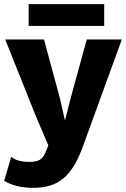

<svg xmlns="http://www.w3.org/2000/svg" viewBox="-23 -690 607 925"><path d="M479 -670H115V-565H479ZM564 -500H395L318 -219L290 -109L266 -215L189 -500H2L152 -125L210 11L197 42C183 80 159 90 120 90C79 90 54 83 31 66L-3 181C31 202 78 215 135 215C261 215 327 159 382 0Z"/></svg>

Font: Work Sans
Style: Bold
Weight: 700
Designer: Wei Huang
Foundry: Wei Huang
Version: Version 2.012